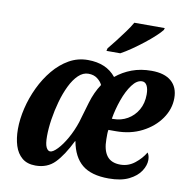

<svg xmlns="http://www.w3.org/2000/svg" viewBox="-85 -850 937 944"><g transform="rotate(10 384.0 -378.0)"><path d="M153 10Q111 10 85.5 -11.5Q60 -33 48.5 -69.5Q37 -106 37 -152Q37 -202 50 -256.5Q63 -311 87.5 -362.5Q112 -414 146.5 -455.5Q181 -497 224 -521.5Q267 -546 318 -546Q410 -546 458 -486Q493 -515 537 -531.5Q581 -548 635 -548Q700 -548 734 -518.5Q768 -489 768 -435Q768 -380 734.5 -332Q701 -284 643.5 -254.5Q586 -225 513 -225H476Q474 -215 474 -204Q474 -193 474 -178Q474 -124 495.5 -95.5Q517 -67 563 -67Q603 -67 635 -92.5Q667 -118 685 -149Q695 -135 695 -113Q695 -86 676.5 -57.5Q658 -29 619 -9.5Q580 10 518 10Q431 10 385.5 -27.5Q340 -65 326 -142H324Q287 -67 249.5 -28.5Q212 10 153 10ZM490 -282Q529 -282 561 -300.5Q593 -319 612 -352Q631 -385 631 -429Q631 -457 622.5 -473Q614 -489 598 -489Q572 -489 548.5 -457.5Q525 -426 508 -378Q491 -330 483 -282ZM212 -71Q226 -71 248 -94Q270 -117 291.5 -155Q313 -193 328 -238Q342 -286 358 -340Q374 -394 402 -436Q395 -452 377 -466Q359 -480 332 -480Q305 -480 282 -458Q259 -436 241 -399Q223 -362 210.5 -317.5Q198 -273 191 -227Q184 -181 184 -142Q184 -104 192 -87.5Q200 -71 212 -71ZM399 -606 402 -619Q418 -638 438 -664Q458 -690 477.5 -716.5Q497 -743 510 -766H662L659 -756Q649 -743 627.5 -723Q606 -703 578 -681Q550 -659 521 -639Q492 -619 468 -606Z"/></g></svg>

Font: Noto Serif ExtraCondensed ExtraBold
Style: Italic
Weight: 800
Width: 2
Italic angle: -12°
Designer: Monotype Design Team
Foundry: Monotype Imaging Inc.
Version: Version 2.013